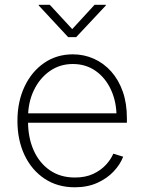

<svg xmlns="http://www.w3.org/2000/svg" viewBox="-20 -775 603 806"><path d="M293.9 11.2Q221.2 11.2 167 -24.9Q112.8 -61 83 -124Q53.2 -187 53.2 -267.6Q53.2 -348.1 83 -411.4Q112.8 -474.6 165.3 -510.7Q217.8 -546.9 285.6 -546.9Q333 -546.9 374.3 -528.3Q415.5 -509.8 446.8 -474.9Q478 -439.9 495.4 -390.6Q512.7 -341.3 512.7 -279.3V-259.8H80.1V-299.3H488.8L469.2 -284.7Q469.2 -347.7 446 -397.9Q422.9 -448.2 381.6 -477.3Q340.3 -506.3 285.6 -506.3Q231.4 -506.3 189 -476.6Q146.5 -446.8 122.1 -396Q97.7 -345.2 97.7 -281.7V-264.6Q97.7 -197.3 121.3 -144Q145 -90.8 189.2 -60.3Q233.4 -29.8 294.4 -29.8Q338.4 -29.8 370.6 -44.7Q402.8 -59.6 424.3 -82.8Q445.8 -106 455.6 -129.9L497.1 -117.2Q484.9 -85 457.5 -55.7Q430.2 -26.4 388.9 -7.6Q347.7 11.2 293.9 11.2ZM189 -754.9 283.2 -652.8 377 -754.9H424.3V-752L299.8 -619.1H266.1L142.6 -752V-754.9Z"/></svg>

Font: Inter 18pt ExtraLight
Style: Regular
Weight: 250
Designer: Rasmus Andersson
Foundry: rsms
Version: Version 4.001;git-66647c0bb